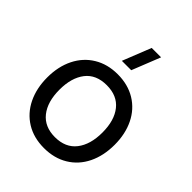

<svg xmlns="http://www.w3.org/2000/svg" viewBox="-224 -911 1048 1048"><g transform="rotate(45 300.0 -387.0)"><path d="M402 -787.5 336.5 -622.5H264L329.5 -787.5ZM40 -270.5Q40 -354.5 72 -419Q104 -483.5 163 -519.2Q222 -555 300 -555Q379.5 -555 438.5 -519Q497.5 -483 529 -418.5Q560.5 -354 560.5 -270.5Q560.5 -186 528.8 -121.2Q497 -56.5 438 -20.8Q379 15 300 15Q220.5 15 161.8 -21.2Q103 -57.5 71.5 -122.2Q40 -187 40 -270.5ZM466 -270.5Q466 -364 423.5 -417.2Q381 -470.5 300 -470.5Q218 -470.5 176.2 -416.5Q134.5 -362.5 134.5 -270.5Q134.5 -177 177.2 -123.2Q220 -69.5 300 -69.5Q381.5 -69.5 423.8 -123.8Q466 -178 466 -270.5Z"/></g></svg>

Font: CCSD_manrope Medium
Style: Regular
Weight: 500
Designer: Mikhail Sharanda
Foundry: Mikhail Sharanda
Version: Version 4.503